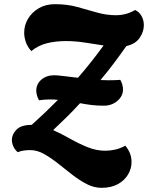

<svg xmlns="http://www.w3.org/2000/svg" viewBox="-20 -720 710 921"><path d="M130 -475Q112 -495 104 -518Q96 -541 96 -563Q96 -599 114.5 -630Q133 -661 166 -680.5Q199 -700 244 -700Q302 -700 351 -686.5Q400 -673 445 -660Q490 -647 536 -647Q560 -647 583 -653Q606 -659 628 -672Q648 -663 659 -643Q670 -623 670 -599Q670 -568 650 -538.5Q630 -509 586 -499Q556 -456 525 -415Q494 -374 462 -336Q484 -335 502 -335Q517 -335 531 -335.5Q545 -336 557 -337Q564 -325 567 -313Q570 -301 570 -291Q570 -259 543 -236Q516 -213 478 -213Q445 -213 417.5 -216.5Q390 -220 364 -225Q333 -191 300.5 -159Q268 -127 235 -96Q275 -78 316.5 -54.5Q358 -31 400 -14Q442 3 485 3Q509 3 533 -2.5Q557 -8 581 -21Q611 14 611 57Q611 89 594 117.5Q577 146 545 163.5Q513 181 467 181Q431 181 396 163Q361 145 326.5 118Q292 91 258 64Q224 37 191 18.5Q158 0 125 0Q110 0 95 2Q80 4 65 10Q52 -1 44.5 -16.5Q37 -32 37 -49Q37 -76 59.5 -98.5Q82 -121 132 -121Q197 -179 258 -241Q239 -243 219 -243Q194 -243 167 -239Q154 -264 154 -285Q154 -317 178.5 -338Q203 -359 240 -359Q255 -359 286 -355Q317 -351 354 -347Q419 -422 477 -502Q435 -508 389 -515.5Q343 -523 295 -523Q248 -523 206.5 -513Q165 -503 130 -475Z"/></svg>

Font: Sansita Swashed ExtraBold
Style: Regular
Weight: 800
Designer: Pablo Cosgaya
Foundry: Omnibus-Type
Version: Version 1.003; ttfautohint (v1.8.3)